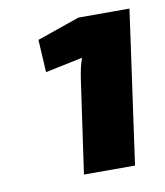

<svg xmlns="http://www.w3.org/2000/svg" viewBox="-57 -822 439 511"><g transform="rotate(-10 163.0 -567.0)"><path d="M268 -360H130L166 -612Q171 -646 179 -667L78 -646L73 -734L188 -774H326Z"/></g></svg>

Font: Ezarion Extra Bold
Style: Italic
Weight: 800
Italic angle: -8°
Designer: Natanael Gama
Version: Version 1.001;PS 001.001;hotconv 1.0.70;makeotf.lib2.5.58329